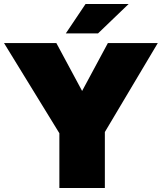

<svg xmlns="http://www.w3.org/2000/svg" viewBox="-25 -934 804 954"><path d="M270 -272 -5 -720H255L383 -482L511 -720H759L496 -278V0H270ZM400 -914H614L462 -768H302Z"/></svg>

Font: Aspekta 1000
Style: Regular
Weight: 1000
Designer: Ivo Dolenc
Version: Version 2.000